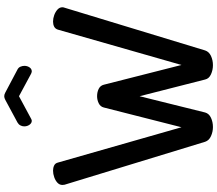

<svg xmlns="http://www.w3.org/2000/svg" viewBox="-78 -918 1002 885"><g transform="rotate(-90 422.5 -475.0)"><path d="M280 6Q258 6 238 -3Q218 -12 212 -30L14 -678Q13 -683 13 -688Q13 -701 23 -710.5Q33 -720 48.5 -725.5Q64 -731 79 -731Q92 -731 102.5 -726Q113 -721 116 -709L279 -139L370 -497Q374 -513 389.5 -520.5Q405 -528 422 -528Q441 -528 456 -520.5Q471 -513 475 -497L566 -139L729 -709Q733 -721 743 -726Q753 -731 766 -731Q781 -731 796 -725.5Q811 -720 821.5 -710.5Q832 -701 832 -688Q832 -683 830 -678L633 -30Q627 -12 607.5 -3Q588 6 565 6Q543 6 523 -3Q503 -12 499 -30L422 -332L347 -30Q342 -12 322.5 -3Q303 6 280 6ZM309 -829Q298 -829 290.5 -839.5Q283 -850 283 -864Q283 -873 287.5 -881.5Q292 -890 301 -895L405 -951Q414 -956 422 -956Q430 -956 439 -951L543 -896Q554 -891 558 -881.5Q562 -872 562 -863Q562 -850 555 -839.5Q548 -829 536 -829Q534 -829 531.5 -830Q529 -831 526 -832L422 -888L318 -832Q316 -831 313.5 -830Q311 -829 309 -829Z"/></g></svg>

Font: Dosis SemiBold
Style: Regular
Weight: 600
Designer: EdgarTolentino, PabloImpallari, IginoMarini
Foundry: EdgarTolentino, PabloImpallari, IginoMarini
Version: Version 3.001; ttfautohint (v1.8.2)